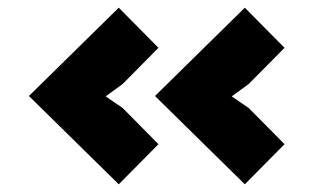

<svg xmlns="http://www.w3.org/2000/svg" viewBox="-20 -504 813 498"><path d="M298 -224 391 -130 288 -26 55 -255 288 -484 391 -380 298 -286 254 -254ZM625 -224 718 -130 615 -26 382 -255 615 -484 718 -380 625 -286 581 -254Z"/></svg>

Font: Sinkin Sans 700 Bold
Style: Bold
Weight: 700
Designer: Keith Bates
Foundry: K-Type
Version: Sinkin Sans (version 1.0)  by Keith Bates   •   © 2014   www